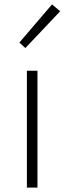

<svg xmlns="http://www.w3.org/2000/svg" viewBox="-20 -851 293 871"><path d="M102 0V-530H150V0ZM95 -633 68 -658 216 -831 253 -800Z"/></svg>

Font: Noto Sans TC Thin ExtraLight
Style: Regular
Weight: 250
Version: Version 2.004-H2;hotconv 1.0.118;makeotfexe 2.5.65603